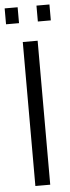

<svg xmlns="http://www.w3.org/2000/svg" viewBox="-83 -884 331 914"><g transform="rotate(-5 83.0 -427.5)"><path d="M48 0V-688H119V0ZM-24 -779V-855H38V-779ZM128 -779V-855H190V-779Z"/></g></svg>

Font: Saira UltraCondensed Medium
Style: Regular
Weight: 500
Width: 1
Designer: Hector Gatti with collaboration of the Omnibus-Type team
Foundry: Omnibus-Type
Version: Version 1.101